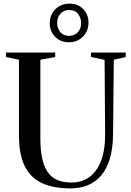

<svg xmlns="http://www.w3.org/2000/svg" viewBox="-20 -1034 726 1063"><path d="M371 9Q276 9 212.5 -20.2Q149 -49.5 117 -114.2Q85 -179 85 -285.5V-703L13 -718.5V-743H285.5V-718.5L203.5 -703V-269.5Q203.5 -196.5 215.5 -148.8Q227.5 -101 250 -73.5Q272.5 -46 304.2 -34.8Q336 -23.5 375.5 -23.5Q432.5 -23.5 474.2 -53.2Q516 -83 539.2 -143Q562.5 -203 562 -293.5L559 -702.5L484 -718.5V-743H676V-718.5L610 -703L606 -296.5Q605.5 -215 588.5 -157Q571.5 -99 540.2 -62.5Q509 -26 466 -8.5Q423 9 371 9ZM361 -800Q315 -800 285.2 -830.5Q255.5 -861 255.5 -904Q255.5 -951.5 286.5 -982.8Q317.5 -1014 365.5 -1014Q411.5 -1014 440.8 -983.5Q470 -953 470 -909.5Q470 -862.5 439.2 -831.2Q408.5 -800 361 -800ZM362.5 -835.5Q392.5 -835.5 410.8 -855.5Q429 -875.5 429 -907Q429 -935.5 412.2 -957Q395.5 -978.5 363 -978.5Q333 -978.5 314.8 -958.5Q296.5 -938.5 296.5 -907Q296.5 -879 313.2 -857.2Q330 -835.5 362.5 -835.5Z"/></svg>

Font: Merriweather 120pt Medium
Style: Regular
Weight: 500
Version: Version 2.100